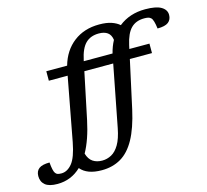

<svg xmlns="http://www.w3.org/2000/svg" viewBox="-294 -896 1385 1282"><g transform="rotate(-15 399.0 -255.0)"><path d="M784 -514V-448.5H631L559 -119Q531.5 4.5 490.2 79Q449 153.5 391.5 187Q334 220.5 259 220.5Q157.5 220.5 113 166.5Q44 232.5 -50.5 232.5Q-108.5 232.5 -135.2 210.2Q-162 188 -162 149Q-162 114.5 -139.2 97.2Q-116.5 80 -66 80Q-61 139.5 -49 155.5Q-42.5 165 -32.5 168Q-22.5 171 -7.5 171Q33.5 171 66.5 131.2Q99.5 91.5 119 -11.5L201 -448.5H71V-514H215Q243 -613 315.5 -668.8Q388 -724.5 492 -724.5Q543 -724.5 577 -712.8Q611 -701 631.5 -682.5Q707 -743 815 -743Q890.5 -743 925.5 -722Q960.5 -701 960.5 -666Q960.5 -633 937.8 -615.2Q915 -597.5 862.5 -597.5Q855 -659 840 -673Q831.5 -681 820.8 -683.5Q810 -686 793.5 -686Q736 -686 701.8 -651.5Q667.5 -617 650.5 -539L645 -514ZM331.5 -520.5 330 -514H529Q540.5 -560.5 561.5 -599.5Q556.5 -635 534.2 -651Q512 -667 474.5 -667Q417 -667 382.5 -633Q348 -599 331.5 -520.5ZM249.5 -128Q222.5 0 176 83.5Q187.5 123.5 213.8 141.2Q240 159 278.5 159Q312 159 342.5 142.5Q373 126 396.5 86.2Q420 46.5 433.5 -24L516 -448.5H316.5Z"/></g></svg>

Font: Newsreader Caption Medium
Style: Italic
Weight: 500
Italic angle: -17°
Designer: Hugues Gentile
Foundry: Production Type
Version: Version 1.001